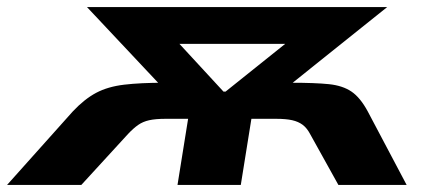

<svg xmlns="http://www.w3.org/2000/svg" viewBox="-63 -523 1219 543"><path d="M-43 0 143 -208Q176 -243 209 -260.5Q242 -278 288 -283.5Q334 -289 402 -289H488L417 -254L183 -503H1032L721 -254L677 -289H759Q828 -289 867 -285Q906 -281 931 -264Q956 -247 977 -208L1087 0H894L814 -144Q805 -161 793 -170Q781 -179 763.5 -183Q746 -187 717 -187H648L618 0H439L469 -187H406Q377 -187 359 -183Q341 -179 327.5 -169.5Q314 -160 299 -144L167 0ZM569 -264H575L801 -445L802 -399H396L402 -445Z"/></svg>

Font: Nunito Sans 7pt Expanded ExtraBold
Style: Italic
Weight: 800
Width: 7
Italic angle: -9°
Designer: Vernon Adams
Foundry: Vernon Adams
Version: Version 3.101;gftools[0.9.27]